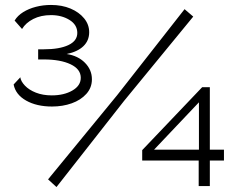

<svg xmlns="http://www.w3.org/2000/svg" viewBox="-20 -751 954 775"><path d="M190 -321Q128 -321 85.5 -345Q43 -369 35 -410L62 -439Q64 -423 80.5 -405.5Q97 -388 125 -377Q153 -366 189 -366Q238 -366 272 -385.5Q306 -405 306 -437Q306 -472 265 -491.5Q224 -511 157 -511H134V-552H157Q220 -552 256 -569Q292 -586 292 -618Q292 -651 260.5 -670.5Q229 -690 186 -690Q145 -690 114.5 -674.5Q84 -659 69 -634L39 -668Q51 -688 73.5 -702Q96 -716 125 -723.5Q154 -731 186 -731Q230 -731 264.5 -716.5Q299 -702 319.5 -677Q340 -652 340 -621Q340 -587 316.5 -564.5Q293 -542 249 -533Q295 -526 323 -497.5Q351 -469 351 -431Q351 -397 328.5 -372Q306 -347 269.5 -334Q233 -321 190 -321ZM174 -27 453 -367 725 -714 760 -684 481 -344 208 4ZM782 0V-103H554V-145L796 -399H827V-147H884V-103H827V0ZM602 -147H783V-338Z"/></svg>

Font: Raleway Thin
Style: Regular
Weight: 400
Version: Version 4.026